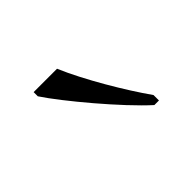

<svg xmlns="http://www.w3.org/2000/svg" viewBox="-53 -849 325 325"><g transform="rotate(-45 110.0 -686.0)"><path d="M169 -606H180V-619C153 -657 115 -721 96 -766H40V-756C63 -721 129 -642 169 -606Z"/></g></svg>

Font: Noto Serif Sinhala SemiCondensed ExtraLight
Style: Regular
Weight: 200
Width: 4
Designer: Jelle Bosma - Monotype Design Team
Foundry: Monotype Imaging Inc.
Version: Version 2.007